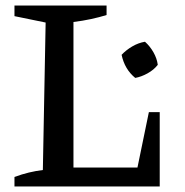

<svg xmlns="http://www.w3.org/2000/svg" viewBox="-20 -670 665 690"><path d="M515 -267H554V0H32V-34Q59 -44 84 -50Q109 -56 134 -59L144 -589L32 -612V-650H363V-616Q337 -608 307 -601.5Q277 -595 244 -591V-68H474ZM466 -390Q428 -421 417 -473Q433 -490 455 -503Q477 -516 501 -520Q519 -504 531.5 -482Q544 -460 547 -437Q533 -419 510.5 -406.5Q488 -394 466 -390Z"/></svg>

Font: Piazzolla Medium
Style: Regular
Weight: 500
Designer: Juan Pablo del Peral
Foundry: Huerta Tipografica
Version: Version 1.330